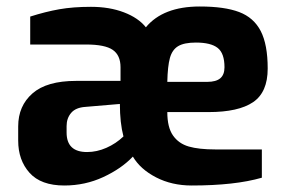

<svg xmlns="http://www.w3.org/2000/svg" viewBox="-20 -565 892 591"><path d="M36 -132V-176Q36 -239 80 -277.5Q124 -316 214 -316H351V-358Q351 -395 327 -411.5Q303 -428 245 -428H73V-514Q120 -529 162.5 -536.5Q205 -544 260 -544Q317 -544 361.5 -527Q406 -510 429 -481Q482 -545 595 -545Q671 -545 716 -528Q761 -511 782.5 -469.5Q804 -428 804 -354Q804 -281 759 -250.5Q714 -220 622 -220H495Q495 -173 512.5 -148Q530 -123 561 -114Q592 -105 643 -105H786V-18Q703 6 570 6Q509 6 460.5 -19Q412 -44 389 -83Q354 -46 298 -20Q242 6 178 6Q106 6 71 -33Q36 -72 36 -132ZM618 -313Q645 -313 658 -324Q671 -335 671 -358Q671 -401 650 -417.5Q629 -434 583 -434Q547 -434 528.5 -423Q510 -412 503 -386.5Q496 -361 495 -313ZM360 -145Q349 -187 349 -245L243 -236Q213 -234 199 -217.5Q185 -201 185 -177V-157Q185 -97 248 -97Q278 -97 307.5 -110Q337 -123 360 -145Z"/></svg>

Font: Exo
Style: Bold
Weight: 700
Designer: Natanael Gama
Foundry: Natanael Gama
Version: Version 1.500; ttfautohint (v1.6)